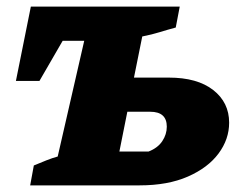

<svg xmlns="http://www.w3.org/2000/svg" viewBox="-20 -559 726 579"><path d="M71 0 82 -60Q101 -68 120 -75.5Q139 -83 154 -87L234 -436H169L99 -315H28L73 -539H522L510 -476Q484 -469 461.5 -462Q439 -455 409 -449L384 -325H489Q575 -325 623 -287.5Q671 -250 671 -189Q671 -139 639 -96Q607 -53 546.5 -26.5Q486 0 401 0ZM340 -102H428Q456 -113 469.5 -133.5Q483 -154 483 -177Q483 -222 433 -222H364Z"/></svg>

Font: Piazzolla SC ExtraBold
Style: Italic
Weight: 800
Italic angle: -11.3°
Designer: Juan Pablo del Peral
Foundry: Huerta Tipografica
Version: Version 1.330